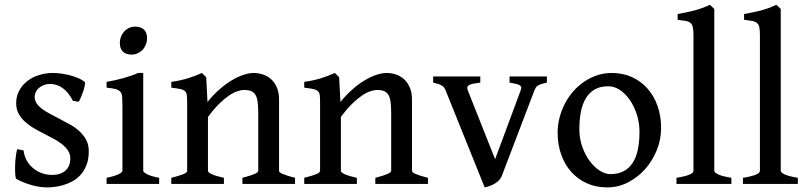

<svg xmlns="http://www.w3.org/2000/svg" viewBox="-20 -777 3411 811"><path d="M355 -138.2Q355 -103.5 345 -78.9Q335 -54.2 319.1 -37.1Q303.2 -20 283.4 -9.8Q263.7 0.5 243.9 5.9Q224.1 11.2 206.8 12.9Q189.5 14.6 178.7 14.6Q165.5 14.6 149.9 12.5Q134.3 10.3 117.4 5.9Q100.6 1.5 83 -5.4Q65.4 -12.2 49.3 -21Q45.9 -22.5 44.7 -37.4Q43.5 -52.2 43.7 -72Q43.9 -91.8 46.4 -112.8Q48.8 -133.8 52.7 -147L79.6 -141.6Q82 -119.1 92.3 -100.3Q102.5 -81.5 118.7 -67.6Q134.8 -53.7 155.8 -45.9Q176.8 -38.1 200.7 -38.1Q235.8 -38.1 256.3 -56.4Q276.9 -74.7 276.9 -107.4Q276.9 -127 266.6 -142.1Q256.3 -157.2 239.5 -169.9Q222.7 -182.6 201.2 -193.8Q179.7 -205.1 157.2 -216.8Q136.7 -227.1 117.2 -239Q97.7 -251 82.3 -265.9Q66.9 -280.8 57.6 -299.1Q48.3 -317.4 48.3 -340.8Q48.3 -371.1 61.5 -395Q74.7 -418.9 96.2 -435.3Q117.7 -451.7 145.8 -460.2Q173.8 -468.8 203.1 -468.8Q220.2 -468.8 239.5 -466.1Q258.8 -463.4 277.1 -458.5Q295.4 -453.6 311.3 -446.8Q327.1 -439.9 337.4 -431.2Q340.3 -428.7 338.4 -417.2Q336.4 -405.8 331.8 -391.8Q327.1 -377.9 321.5 -365Q315.9 -352.1 312 -347.2L288.1 -351.1Q268.6 -388.7 243.9 -405.5Q219.2 -422.4 192.9 -422.4Q177.2 -422.4 164.8 -417.5Q152.3 -412.6 143.8 -405Q135.3 -397.5 130.9 -387.7Q126.5 -377.9 126.5 -367.7Q126.5 -352.1 135.3 -339.6Q144 -327.1 158.9 -316.2Q173.8 -305.2 193.6 -294.9Q213.4 -284.7 235.4 -272.9Q256.3 -262.2 277.8 -250Q299.3 -237.8 316.4 -221.9Q333.5 -206.1 344.2 -185.8Q355 -165.5 355 -138.2Z M430.2 0V-25.9Q463.4 -32.7 480.2 -40.8Q497.1 -48.8 497.1 -55.7V-323.7Q497.1 -348.6 496.3 -364Q495.6 -379.4 489.5 -387.9Q483.4 -396.5 469.7 -400.4Q456.1 -404.3 430.2 -406.7V-431.2Q464.8 -437 500.2 -446.8Q535.6 -456.5 563.5 -468.8H585V-55.7Q585 -49.8 600.8 -41.3Q616.7 -32.7 652.3 -25.9V0ZM601.1 -615.7Q601.1 -601.1 595.9 -588.4Q590.8 -575.7 582 -566.4Q573.2 -557.1 561.3 -551.8Q549.3 -546.4 535.6 -546.4Q512.2 -546.4 499.3 -558.8Q486.3 -571.3 486.3 -595.7Q486.3 -610.4 491.5 -623Q496.6 -635.7 505.4 -645Q514.2 -654.3 525.9 -659.4Q537.6 -664.6 550.8 -664.6Q573.7 -664.6 587.4 -652.6Q601.1 -640.6 601.1 -615.7Z M1003.9 0V-25.9Q1039.1 -35.2 1054.9 -42Q1070.8 -48.8 1070.8 -55.7V-301.8Q1070.8 -330.6 1067.9 -349.1Q1064.9 -367.7 1057.9 -378.2Q1050.8 -388.7 1039.6 -392.8Q1028.3 -397 1012.2 -397Q998 -397 981.2 -391.1Q964.4 -385.3 945.1 -371.8Q925.8 -358.4 903.8 -336.7Q881.8 -314.9 858.4 -282.7V-55.7Q858.4 -48.3 876.2 -40.5Q894 -32.7 925.8 -25.9V0H703.6V-25.9Q735.8 -34.2 753.2 -40.8Q770.5 -47.4 770.5 -55.7V-343.8Q770.5 -362.8 769.3 -374Q768.1 -385.3 761.7 -391.6Q755.4 -397.9 741.9 -400.9Q728.5 -403.8 703.6 -406.7V-431.2Q741.2 -436.5 772 -445.8Q802.7 -455.1 833 -468.8L851.1 -450.7L856.4 -346.2Q880.4 -376 906.5 -398.9Q932.6 -421.9 958.3 -437.3Q983.9 -452.6 1007.8 -460.7Q1031.7 -468.8 1050.8 -468.8Q1071.8 -468.8 1091.3 -462.2Q1110.8 -455.6 1125.7 -441.9Q1140.6 -428.2 1149.7 -407Q1158.7 -385.7 1158.7 -356V-55.7Q1158.7 -52.2 1162.1 -49.1Q1165.5 -45.9 1173.3 -42.5Q1181.2 -39.1 1194.1 -34.9Q1207 -30.8 1226.1 -25.9V0Z M1565.4 0V-25.9Q1600.6 -35.2 1616.5 -42Q1632.3 -48.8 1632.3 -55.7V-301.8Q1632.3 -330.6 1629.4 -349.1Q1626.5 -367.7 1619.4 -378.2Q1612.3 -388.7 1601.1 -392.8Q1589.8 -397 1573.7 -397Q1559.6 -397 1542.7 -391.1Q1525.9 -385.3 1506.6 -371.8Q1487.3 -358.4 1465.3 -336.7Q1443.4 -314.9 1419.9 -282.7V-55.7Q1419.9 -48.3 1437.7 -40.5Q1455.6 -32.7 1487.3 -25.9V0H1265.1V-25.9Q1297.4 -34.2 1314.7 -40.8Q1332 -47.4 1332 -55.7V-343.8Q1332 -362.8 1330.8 -374Q1329.6 -385.3 1323.2 -391.6Q1316.9 -397.9 1303.5 -400.9Q1290 -403.8 1265.1 -406.7V-431.2Q1302.7 -436.5 1333.5 -445.8Q1364.3 -455.1 1394.5 -468.8L1412.6 -450.7L1418 -346.2Q1441.9 -376 1468 -398.9Q1494.1 -421.9 1519.8 -437.3Q1545.4 -452.6 1569.3 -460.7Q1593.3 -468.8 1612.3 -468.8Q1633.3 -468.8 1652.8 -462.2Q1672.4 -455.6 1687.3 -441.9Q1702.1 -428.2 1711.2 -407Q1720.2 -385.7 1720.2 -356V-55.7Q1720.2 -52.2 1723.6 -49.1Q1727.1 -45.9 1734.9 -42.5Q1742.7 -39.1 1755.6 -34.9Q1768.6 -30.8 1787.6 -25.9V0Z M2290 -428.2Q2275.4 -424.8 2266.4 -421.9Q2257.3 -418.9 2251.7 -415.3Q2246.1 -411.6 2243.2 -407Q2240.2 -402.3 2237.3 -395L2099.1 -32.7Q2094.7 -22 2086.2 -13.9Q2077.6 -5.9 2067.4 0Q2057.1 5.9 2046.4 9.3Q2035.6 12.7 2027.3 14.6L1862.3 -395Q1857.4 -408.7 1845.7 -415.8Q1834 -422.9 1809.6 -428.2V-454.1H2008.8V-428.2Q1989.7 -425.8 1978 -423.3Q1966.3 -420.9 1960.4 -417.2Q1954.6 -413.6 1953.9 -408.2Q1953.1 -402.8 1956.1 -395L2071.3 -104.5L2179.2 -395Q2182.1 -402.3 2181.6 -407.5Q2181.2 -412.6 2176 -416.3Q2170.9 -419.9 2160.4 -422.6Q2149.9 -425.3 2132.3 -428.2V-454.1H2290Z M2681.2 -219.7Q2681.2 -258.3 2669.9 -293.2Q2658.7 -328.1 2640.4 -354.7Q2622.1 -381.3 2598.4 -397Q2574.7 -412.6 2549.8 -412.6Q2514.6 -412.6 2491.2 -398.7Q2467.8 -384.8 2453.6 -360.4Q2439.5 -335.9 2433.3 -302.7Q2427.2 -269.5 2427.2 -231Q2427.2 -192.4 2439.2 -158Q2451.2 -123.5 2470.2 -97.7Q2489.3 -71.8 2512.7 -56.6Q2536.1 -41.5 2558.6 -41.5Q2591.3 -41.5 2614.5 -54Q2637.7 -66.4 2652.6 -89.4Q2667.5 -112.3 2674.3 -145.5Q2681.2 -178.7 2681.2 -219.7ZM2772.5 -236.8Q2772.5 -188 2754.2 -142.6Q2735.8 -97.2 2704.6 -62.3Q2673.3 -27.3 2632.1 -6.3Q2590.8 14.6 2544.9 14.6Q2497.1 14.6 2458.5 -2.9Q2419.9 -20.5 2392.6 -51.3Q2365.2 -82 2350.3 -124.5Q2335.4 -167 2335.4 -216.8Q2335.4 -249 2343.5 -280.3Q2351.6 -311.5 2366.2 -339.6Q2380.9 -367.7 2401.6 -391.4Q2422.4 -415 2447.8 -432.1Q2473.1 -449.2 2502.4 -459Q2531.7 -468.8 2564 -468.8Q2611.3 -468.8 2649.7 -451.2Q2688 -433.6 2715.3 -402.6Q2742.7 -371.6 2757.6 -329.1Q2772.5 -286.6 2772.5 -236.8Z M2837.4 0V-25.9Q2858.4 -29.3 2872.3 -33Q2886.2 -36.6 2894.3 -40.3Q2902.3 -43.9 2905.8 -47.9Q2909.2 -51.8 2909.2 -55.7V-627.9Q2909.2 -649.9 2906.5 -662.1Q2903.8 -674.3 2896.2 -680.4Q2888.7 -686.5 2875.7 -688.7Q2862.8 -690.9 2842.3 -693.4V-717.8Q2861.8 -721.2 2879.4 -724.9Q2897 -728.5 2913.6 -732.9Q2930.2 -737.3 2946 -743.2Q2961.9 -749 2978.5 -756.8L2997.1 -739.3V-55.7Q2997.1 -48.3 3013.2 -40.5Q3029.3 -32.7 3069.3 -25.9V0Z M3118.2 0V-25.9Q3139.2 -29.3 3153.1 -33Q3167 -36.6 3175 -40.3Q3183.1 -43.9 3186.5 -47.9Q3189.9 -51.8 3189.9 -55.7V-627.9Q3189.9 -649.9 3187.3 -662.1Q3184.6 -674.3 3177 -680.4Q3169.4 -686.5 3156.5 -688.7Q3143.6 -690.9 3123 -693.4V-717.8Q3142.6 -721.2 3160.2 -724.9Q3177.7 -728.5 3194.3 -732.9Q3210.9 -737.3 3226.8 -743.2Q3242.7 -749 3259.3 -756.8L3277.8 -739.3V-55.7Q3277.8 -48.3 3293.9 -40.5Q3310.1 -32.7 3350.1 -25.9V0Z"/></svg>

Font: Gentium Book Basic
Style: Regular
Weight: 400
Designer: J. Victor Gaultney and Annie Olsen
Foundry: SIL International
Version: Version 1.102; 2013; Maintenance release